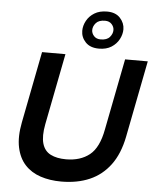

<svg xmlns="http://www.w3.org/2000/svg" viewBox="-62 -1009 869 1071"><g transform="rotate(5 372.0 -473.5)"><path d="M321 10Q257 10 204.5 -7.5Q152 -25 117.5 -62.5Q83 -100 70.5 -159Q58 -218 74 -300L152 -700H283L205 -301Q192 -233 204 -192Q216 -151 250.5 -133.5Q285 -116 337 -116Q417 -116 468.5 -157Q520 -198 539 -301L617 -700H744L660 -270Q641 -174 595 -112Q549 -50 480 -20Q411 10 321 10ZM466 -747Q417 -747 391 -774.5Q365 -802 365 -838Q365 -867 380 -894.5Q395 -922 423.5 -939.5Q452 -957 494 -957Q542 -957 567.5 -929Q593 -901 593 -866Q593 -838 578.5 -810.5Q564 -783 536 -765Q508 -747 466 -747ZM471 -799Q506 -799 522 -817.5Q538 -836 538 -857Q538 -875 524.5 -890Q511 -905 487 -905Q452 -905 436 -886.5Q420 -868 420 -847Q420 -829 433.5 -814Q447 -799 471 -799Z"/></g></svg>

Font: REM Medium
Style: Italic
Weight: 500
Italic angle: -11°
Designer: Octavio Pardo
Foundry: Ashler Design
Version: Version 1.005;gftools[0.9.28]